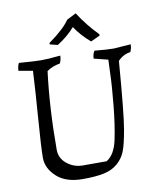

<svg xmlns="http://www.w3.org/2000/svg" viewBox="-98 -982 898 1074"><g transform="rotate(-10 351.5 -445.0)"><path d="M461 -638Q461 -661 473 -681Q545 -674 582 -674L679 -681Q679 -658 669 -638Q630 -634 598 -601Q575 -308 560 -220.5Q545 -133 529.5 -95.5Q514 -58 483 -31.5Q452 -5 405.5 5Q359 15 285 15Q189 15 137 -33Q85 -81 85 -140.5Q85 -200 97.5 -363.5Q110 -527 115 -630L35 -644Q35 -667 45 -687Q138 -680 168 -680Q212 -680 266 -686L280 -687Q280 -664 270 -644Q224 -636 195 -614Q169 -406 169 -172Q169 -123 208.5 -91.5Q248 -60 298 -60H433Q480 -89 497 -169Q514 -249 525 -359.5Q536 -470 538 -544L541 -618ZM353 -878 406 -905Q453 -831 516 -767V-759L464 -735Q410 -781 377 -832Q337 -786 277 -748L233 -759V-767Q322 -831 353 -878Z"/></g></svg>

Font: Kotta One
Style: Regular
Weight: 400
Designer: Ania Kruk
Foundry: Ania Kruk
Version: Version 1.001